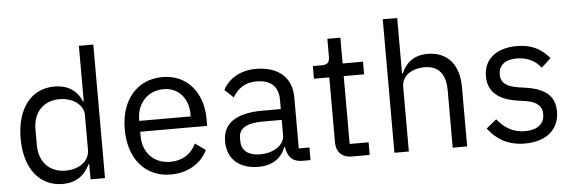

<svg xmlns="http://www.w3.org/2000/svg" viewBox="-49 -894 3166 1060"><g transform="rotate(-5 1534.5 -364.0)"><path d="M415 0H495V-740H415V-432H411C384 -497 331 -528 260 -528C131 -528 50 -423 50 -258C50 -93 131 12 260 12C331 12 380 -20 411 -84H415ZM282 -60C192 -60 136 -122 136 -214V-302C136 -394 192 -456 282 -456C355 -456 415 -414 415 -357V-165C415 -98 355 -60 282 -60Z M859 12C956 12 1030 -36 1063 -106L1006 -147C979 -90 929 -58 864 -58C768 -58 711 -125 711 -214V-238H1082V-276C1082 -422 997 -528 859 -528C719 -528 627 -422 627 -258C627 -94 719 12 859 12ZM859 -461C941 -461 996 -400 996 -309V-298H711V-305C711 -395 772 -461 859 -461Z M1634 0V-70H1575V-354C1575 -463 1501 -528 1377 -528C1284 -528 1222 -482 1194 -427L1242 -382C1270 -429 1311 -459 1373 -459C1455 -459 1495 -419 1495 -346V-295H1393C1243 -295 1173 -241 1173 -144C1173 -48 1237 12 1346 12C1418 12 1473 -21 1495 -84H1500C1506 -36 1530 0 1589 0ZM1359 -56C1297 -56 1257 -85 1257 -136V-157C1257 -207 1298 -235 1389 -235H1495V-150C1495 -97 1438 -56 1359 -56Z M1962 0V-70H1857V-446H1970V-516H1857V-659H1785V-563C1785 -528 1774 -516 1740 -516H1692V-446H1777V-85C1777 -35 1807 0 1862 0Z M2099 0H2179V-358C2179 -424 2241 -456 2305 -456C2382 -456 2422 -409 2422 -317V0H2502V-331C2502 -456 2435 -528 2329 -528C2252 -528 2208 -490 2183 -432H2179V-740H2099Z M2822 12C2940 12 3013 -49 3013 -149C3013 -227 2969 -277 2855 -294L2815 -300C2751 -310 2716 -330 2716 -380C2716 -429 2751 -460 2817 -460C2883 -460 2927 -429 2950 -397L3003 -445C2961 -497 2906 -528 2823 -528C2718 -528 2639 -478 2639 -376C2639 -280 2710 -241 2805 -227L2846 -221C2914 -211 2936 -180 2936 -140C2936 -87 2896 -56 2828 -56C2763 -56 2715 -85 2675 -135L2618 -89C2664 -28 2727 12 2822 12Z"/></g></svg>

Font: IBM Plex Arabic
Style: Regular
Weight: 400
Designer: Mike Abbink, Paul van der Laan, Pieter van Rosmalen, Wael Morcos, Khajak Apelian
Foundry: Bold Monday
Version: Version 1.0